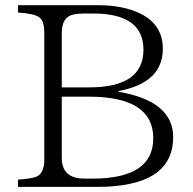

<svg xmlns="http://www.w3.org/2000/svg" viewBox="-20 -735 749 745"><path d="M439.9 -378.9Q651.9 -342.8 651.9 -203.1Q651.9 -9.8 356 -9.8H49.8V-38.1Q99.1 -41 122.1 -49.8Q151.9 -63.5 151.9 -115.7V-606.9Q151.9 -654.3 132.8 -667.5Q114.3 -682.1 49.8 -686.5V-714.8H360.8Q458 -714.8 523.9 -682.6Q611.8 -639.6 611.8 -545.9Q611.8 -413.6 439.9 -381.8ZM219.7 -396H326.7Q536.6 -396 536.6 -542Q536.6 -682.6 341.8 -682.6H307.6Q280.3 -682.6 265.6 -678.7Q219.7 -669.9 219.7 -606.9ZM219.7 -359.9V-122.1Q219.7 -42 307.6 -42H339.8Q574.7 -42 574.7 -198.7Q574.7 -359.9 324.7 -359.9Z"/></svg>

Font: I.Ming
Style: Regular
Weight: 400
Designer: Ichiten Fonts Project
Version: Version 5.10 Mar 24, 2018